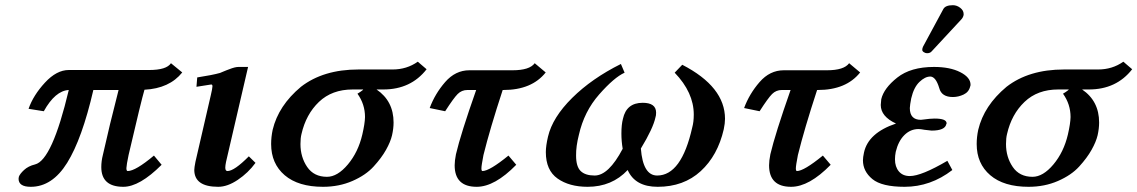

<svg xmlns="http://www.w3.org/2000/svg" viewBox="-20 -700 4336 732"><path d="M548.8 -433.1Q614.7 -433.1 631.8 -459L674.8 -423.8Q626 -362.8 530.8 -357.9Q518.6 -316.9 470.2 -108.9Q462.4 -71.8 461.9 -59.1Q461.9 -47.9 466.8 -47.9Q496.6 -47.9 566.9 -106.9L596.2 -71.8Q512.2 12.2 450.2 12.2Q366.2 12.2 366.2 -63Q366.2 -85.9 372.1 -108.9Q397 -220.7 432.1 -356.9H335.9Q293 -170.9 236.1 -79.3Q179.2 12.2 97.2 12.2Q51.3 12.2 50.8 -18.1Q50.8 -20 51.3 -22Q51.8 -23.9 51.8 -25.9Q55.7 -37.1 71.8 -52Q87.9 -66.9 113.8 -73.2Q178.7 -89.4 242.2 -356.9Q190.4 -354 147 -275.9L88.9 -285.2Q106.9 -336.9 151.4 -385Q195.8 -433.1 242.2 -433.1Z M925.8 -444.8 841.8 -83Q838.9 -68.8 838.9 -61Q838.9 -47.9 847.2 -47.9Q873 -47.9 928.7 -104L954.1 -79.1Q926.3 -41 886.7 -14.4Q847.2 12.2 812 12.2Q721.2 12.2 720.7 -51.8Q720.7 -60.5 725.1 -83L783.7 -336.9Q789.6 -361.8 790 -371.1Q790 -377.9 785.2 -377.9Q783.2 -377.9 729 -369.1L731.9 -404.8Q789.1 -413.6 818.8 -421.9Q823.7 -423.8 829.8 -426.5Q835.9 -429.2 843.5 -432.1Q851.1 -435.1 854 -436Q876 -444.8 889.2 -444.8Z M1226.6 -25.9Q1266.6 -25.9 1306.2 -73Q1345.7 -120.1 1361.3 -187Q1371.1 -229 1371.6 -253.9Q1371.6 -302.7 1342.8 -342.8Q1347.7 -345.7 1352.5 -348.9Q1357.4 -352.1 1361.1 -355Q1364.7 -357.9 1364.7 -358.9H1324.7Q1245.6 -358.9 1196 -311.5Q1146.5 -264.2 1129.4 -189Q1125.5 -173.8 1125.5 -150.9Q1125.5 -101.1 1151.1 -63.5Q1176.8 -25.9 1226.6 -25.9ZM1127.4 -369.1Q1212.4 -435.1 1346.7 -435.1H1476.6Q1530.8 -435.1 1572.8 -464.8L1606.4 -436Q1546.4 -358.9 1441.4 -358.9H1415.5Q1480.5 -314.9 1480.5 -232.9Q1480.5 -210 1474.6 -184.1Q1468.8 -159.2 1451.7 -128.7Q1434.6 -98.1 1404.5 -65.2Q1374.5 -32.2 1323.5 -10Q1272.5 12.2 1211.4 12.2Q1117.2 12.2 1065.4 -32Q1013.7 -76.2 1013.7 -150.9Q1013.7 -177.7 1019.5 -205.1Q1041.5 -297.4 1127.4 -369.1Z M1769.5 -432.1H1934.1Q1999 -432.1 2018.6 -459L2060.5 -423.8Q2007.3 -356.9 1899.4 -356.9H1896.5Q1847.7 -208 1823.2 -108.9Q1815.4 -68.8 1815.4 -58.1Q1815.4 -48.3 1819.3 -47.9Q1846.2 -47.9 1918.5 -106.9L1948.2 -71.8Q1866.2 12.2 1797.4 12.2Q1713.4 12.2 1713.4 -69.8Q1713.4 -86.9 1718.3 -111.8Q1736.3 -189 1795.4 -356.9H1762.2Q1740.2 -356.9 1724.9 -341.6Q1709.5 -326.2 1677.2 -275.9L1618.2 -288.1Q1638.2 -342.3 1677.2 -387.2Q1716.3 -432.1 1769.5 -432.1Z M2739.3 -207Q2716.3 -106.9 2651.4 -47.4Q2586.4 12.2 2487.3 12.2Q2401.4 12.2 2373 -51.8Q2313 12.2 2220.2 12.2Q2150.4 12.2 2105.7 -19.3Q2061 -50.8 2061 -120.1Q2061 -144 2069.3 -179.2Q2086.4 -252.4 2161.4 -326.7Q2236.3 -400.9 2347.2 -456.1L2361.3 -422.9Q2321.3 -404.8 2264.2 -339.8Q2207 -274.9 2187 -186Q2175.8 -142.1 2176.3 -106.9Q2176.3 -64.9 2193.8 -47.9Q2211.4 -30.8 2247.1 -30.8Q2300.3 -30.8 2354 -132.8Q2349.1 -161.6 2349.1 -190.9Q2349.1 -225.1 2355 -247.1Q2368.2 -308.1 2430.2 -308.1Q2481 -308.1 2481.4 -271Q2481.4 -258.8 2479 -252.9Q2470.2 -210.9 2423.3 -133.8Q2431.2 -30.8 2485.4 -30.8Q2578.1 -30.8 2619.1 -213.9Q2625 -234.9 2625 -263.2Q2625 -347.2 2552.2 -422.9L2581.1 -453.1Q2744.1 -369.1 2744.1 -247.1Q2744.1 -230 2739.3 -207Z M2968.3 -432.1H3132.8Q3197.8 -432.1 3217.3 -459L3259.3 -423.8Q3206.1 -356.9 3098.1 -356.9H3095.2Q3046.4 -208 3022 -108.9Q3014.2 -68.8 3014.2 -58.1Q3014.2 -48.3 3018.1 -47.9Q3044.9 -47.9 3117.2 -106.9L3147 -71.8Q3064.9 12.2 2996.1 12.2Q2912.1 12.2 2912.1 -69.8Q2912.1 -86.9 2917 -111.8Q2935.1 -189 2994.1 -356.9H2960.9Q2939 -356.9 2923.6 -341.6Q2908.2 -326.2 2876 -275.9L2816.9 -288.1Q2836.9 -342.3 2876 -387.2Q2915 -432.1 2968.3 -432.1Z M3395 -121.1Q3392.1 -106 3392.1 -92.8Q3392.1 -64 3407 -46.4Q3421.9 -28.8 3448.7 -28.8Q3492.7 -28.8 3591.8 -86.9L3610.8 -51.8Q3527.8 12.2 3428.7 12.2Q3341.8 12.2 3305.9 -17.3Q3270 -46.9 3270 -88.9Q3270 -100.1 3273.9 -118.2Q3290 -193.4 3396 -229Q3337.9 -255.9 3337.9 -299.8Q3337.9 -305.7 3339.8 -321.8Q3349.6 -363.8 3400.9 -404.3Q3452.1 -444.8 3541 -444.8Q3602.1 -444.8 3641.1 -424.8Q3680.2 -404.8 3680.2 -377Q3680.2 -373 3678.7 -370.1Q3673.8 -349.1 3653.8 -339.6Q3633.8 -330.1 3612.8 -330.1Q3569.8 -330.1 3561 -363.8Q3547.9 -407.7 3526.9 -408.2Q3506.8 -408.2 3485.4 -387.7Q3463.9 -367.2 3454.1 -325.2Q3449.2 -300.3 3448.7 -288.1Q3448.7 -243.2 3490.7 -243.2Q3493.7 -244.1 3499 -244.1Q3526.9 -248 3543 -248Q3588.9 -248 3588.9 -230Q3588.9 -228 3587.9 -227.1Q3583 -202.1 3531.7 -202.1L3504.9 -205.1Q3489.7 -208 3481.9 -208Q3451.2 -208 3428 -185.1Q3404.8 -162.1 3395 -121.1ZM3612.8 -680.2Q3627.9 -680.2 3640.9 -670.2Q3653.8 -660.2 3653.8 -647V-643.1Q3651.9 -633.3 3645 -626L3531.7 -503.9Q3525.9 -497.1 3514.2 -497.1Q3508.3 -497.1 3502.2 -501Q3496.1 -504.9 3496.1 -509.8Q3496.1 -515.6 3499 -522L3576.2 -665Q3584 -680.2 3612.8 -680.2Z M3916.5 -25.9Q3956.5 -25.9 3996.1 -73Q4035.6 -120.1 4051.3 -187Q4061 -229 4061.5 -253.9Q4061.5 -302.7 4032.7 -342.8Q4037.6 -345.7 4042.5 -348.9Q4047.4 -352.1 4051 -355Q4054.7 -357.9 4054.7 -358.9H4014.6Q3935.5 -358.9 3886 -311.5Q3836.4 -264.2 3819.3 -189Q3815.4 -173.8 3815.4 -150.9Q3815.4 -101.1 3841.1 -63.5Q3866.7 -25.9 3916.5 -25.9ZM3817.4 -369.1Q3902.3 -435.1 4036.6 -435.1H4166.5Q4220.7 -435.1 4262.7 -464.8L4296.4 -436Q4236.3 -358.9 4131.3 -358.9H4105.5Q4170.4 -314.9 4170.4 -232.9Q4170.4 -210 4164.6 -184.1Q4158.7 -159.2 4141.6 -128.7Q4124.5 -98.1 4094.5 -65.2Q4064.5 -32.2 4013.4 -10Q3962.4 12.2 3901.4 12.2Q3807.1 12.2 3755.4 -32Q3703.6 -76.2 3703.6 -150.9Q3703.6 -177.7 3709.5 -205.1Q3731.4 -297.4 3817.4 -369.1Z"/></svg>

Font: Linux Libertine
Style: Semibold Italic
Weight: 600
Italic angle: -11.5°
Designer: Philipp H. Poll
Foundry: Philipp H. Poll
Version: Version 5.1.2 ; ttfautohint (v0.9)